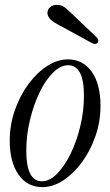

<svg xmlns="http://www.w3.org/2000/svg" viewBox="-20 -760 454 789"><path d="M154 9Q92 9 56 -42.5Q20 -94 20 -182Q20 -247 41 -307Q62 -367 96.5 -414Q131 -461 173.5 -488.5Q216 -516 259 -516Q321 -516 357 -465Q393 -414 393 -325Q393 -260 372 -200Q351 -140 316.5 -93Q282 -46 239.5 -18.5Q197 9 154 9ZM152 -15Q184 -15 214.5 -46Q245 -77 270 -128Q295 -179 310 -241.5Q325 -304 325 -367Q325 -492 260 -492Q229 -492 198 -461.5Q167 -431 142.5 -380Q118 -329 103 -266.5Q88 -204 88 -141Q88 -15 152 -15ZM356 -584 215 -661Q175 -682 175 -707Q175 -721 186 -730.5Q197 -740 213 -740Q227 -740 236.5 -735.5Q246 -731 259 -719L376 -608Q384 -600 384 -593Q384 -584 376 -580.5Q368 -577 356 -584Z"/></svg>

Font: Instrument Serif
Style: Italic
Weight: 400
Italic angle: -13°
Designer: Rodrigo Fuenzalida
Foundry: fragTYPE
Version: Version 1.000; ttfautohint (v1.8.4.7-5d5b);gftools[0.9.27]